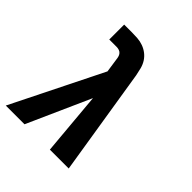

<svg xmlns="http://www.w3.org/2000/svg" viewBox="-200 -868 1001 1001"><g transform="rotate(45 300.0 -367.5)"><path d="M3 0 252 -501 241 -576Q240 -586 237.5 -595.5Q235 -605 229 -612Q223 -619 214 -622Q205 -625 195 -625H141V-735H195Q217 -735 239 -733.5Q261 -732 281.5 -724.5Q302 -717 318.5 -704Q335 -691 346 -673.5Q357 -656 362.5 -635Q368 -614 372 -593L467 0H328L297 -349L141 0Z"/></g></svg>

Font: Iosevka Etoile XBdObl
Style: Regular
Weight: 800
Italic angle: -9°
Designer: Belleve Invis
Foundry: Belleve Invis
Version: Version 15.5.2; ttfautohint (v1.8.4)